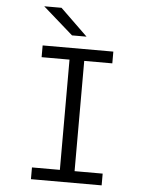

<svg xmlns="http://www.w3.org/2000/svg" viewBox="-60 -952 770 1001"><g transform="rotate(5 325.0 -452.0)"><path d="M140 0V-61.5H286V-638.5H140V-700H510V-638.5H363V-61.5H510V0ZM288 -765.5 130.5 -904H221L364 -765.5Z"/></g></svg>

Font: Trispace Light
Style: Regular
Weight: 300
Designer: Tyler Finck
Foundry: Etcetera Type Company
Version: Version 1.210; ttfautohint (v1.8.3)